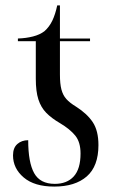

<svg xmlns="http://www.w3.org/2000/svg" viewBox="-20 -678 422 708"><path d="M180 10Q107 10 67.5 -23.5Q28 -57 28 -105Q28 -133 44 -147Q60 -161 84 -161Q84 -79 106 -39.5Q128 0 182 0Q227 0 252 -27.5Q277 -55 277 -112Q277 -154 257.5 -178Q238 -202 201 -224Q170 -242 150.5 -262Q131 -282 121.5 -311.5Q112 -341 112 -388V-526H46V-536Q76 -537 101.5 -543.5Q127 -550 144 -563Q162 -579 173 -602Q184 -625 191 -658H201V-536H312V-526H201V-403Q201 -369 206.5 -348Q212 -327 224.5 -313Q237 -299 260 -285Q301 -259 322 -227.5Q343 -196 343 -143Q343 -65 300 -27.5Q257 10 180 10Z"/></svg>

Font: Noto Serif Display Condensed
Style: Regular
Weight: 400
Width: 3
Designer: Monotype Design Team
Foundry: Monotype Imaging Inc.
Version: Version 2.009